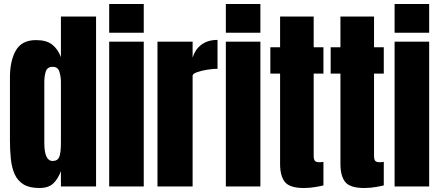

<svg xmlns="http://www.w3.org/2000/svg" viewBox="-20 -943 2225 971"><path d="M179.2 7.8Q128.4 7.8 98.6 -10.7Q68.8 -29.3 54.2 -62Q39.6 -94.7 34.9 -138.7Q30.3 -182.6 30.3 -232.9V-551.3Q30.3 -635.7 60.3 -688Q90.3 -740.2 162.1 -740.2Q215.3 -740.2 243.9 -717.5Q272.5 -694.8 288.1 -654.3V-859.4H465.8V0H288.1V-77.6Q273.4 -38.1 249.3 -15.1Q225.1 7.8 179.2 7.8ZM246.1 -128.9Q271 -128.9 279.5 -148.9Q288.1 -168.9 288.1 -220.7V-528.8Q288.1 -554.7 280.5 -579.8Q272.9 -605 247.1 -605Q218.8 -605 211.4 -581.1Q204.1 -557.1 204.1 -528.8V-220.7Q204.1 -128.9 246.1 -128.9Z M532.2 -777.3V-922.9H707V-777.3ZM532.2 0V-732.4H707V0Z M776.4 0V-732.4H954.1V-650.9Q966.8 -693.4 999 -717.3Q1031.2 -741.2 1080.1 -741.2V-595.2Q1058.6 -595.2 1028.8 -590.6Q999 -585.9 976.6 -577.9Q954.1 -569.8 954.1 -560.1V0Z M1122.1 -777.3V-922.9H1296.9V-777.3ZM1122.1 0V-732.4H1296.9V0Z M1516.6 7.8Q1445.8 7.8 1421.1 -22.2Q1396.5 -52.2 1396.5 -114.3V-570.8H1347.2V-704.1H1396.5V-859.4H1566.4V-704.1H1615.7V-570.8H1566.4V-155.3Q1566.4 -137.2 1572.3 -129.9Q1578.1 -122.6 1594.7 -122.6Q1606.4 -122.6 1615.7 -124.5V-5.4Q1609.9 -3.4 1579.1 2.2Q1548.3 7.8 1516.6 7.8Z M1821.8 7.8Q1751 7.8 1726.3 -22.2Q1701.7 -52.2 1701.7 -114.3V-570.8H1652.3V-704.1H1701.7V-859.4H1871.6V-704.1H1920.9V-570.8H1871.6V-155.3Q1871.6 -137.2 1877.4 -129.9Q1883.3 -122.6 1899.9 -122.6Q1911.6 -122.6 1920.9 -124.5V-5.4Q1915 -3.4 1884.3 2.2Q1853.5 7.8 1821.8 7.8Z M1975.6 -777.3V-922.9H2150.4V-777.3ZM1975.6 0V-732.4H2150.4V0Z"/></svg>

Font: webenart
Style: Regular
Weight: 400
Designer: Vernon Adams
Foundry: Vernon Adams
Version: Version 2.116; ttfautohint (v1.8.3)